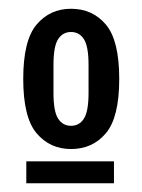

<svg xmlns="http://www.w3.org/2000/svg" viewBox="-20 -733 323 438"><path d="M142 -393Q94 -393 63.5 -429Q33 -465 33 -553Q33 -641 63.5 -677Q94 -713 142 -713Q191 -713 221.5 -677Q252 -641 252 -553Q252 -465 221.5 -429Q191 -393 142 -393ZM142 -446Q161 -446 171.5 -462.5Q182 -479 182 -521V-585Q182 -627 171.5 -643.5Q161 -660 142 -660Q123 -660 112.5 -643.5Q102 -627 102 -585V-521Q102 -479 112.5 -462.5Q123 -446 142 -446ZM40 -315V-365H240V-315Z"/></svg>

Font: Special Gothic Condensed One
Style: Regular
Weight: 400
Designer: Alistair McCready
Foundry: Monolith
Version: Version 1.010; ttfautohint (v1.8.4.7-5d5b)